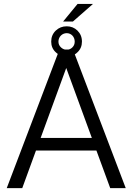

<svg xmlns="http://www.w3.org/2000/svg" viewBox="-20 -965 679 985"><path d="M625 0 363.8 -686C368.7 -689 373 -692.4 377.4 -696.8C392.6 -710.9 400.4 -729.5 400.4 -751.5C400.4 -774.4 392.6 -793 377.4 -808.1C362.3 -822.8 343.8 -830.1 322.3 -830.1C300.3 -830.1 281.7 -822.8 266.1 -808.1C250.5 -793 242.7 -774.4 242.7 -751.5C242.7 -729.5 250.5 -710.9 266.1 -696.8C269.5 -693.4 272.9 -690.9 276.4 -688.5L14.6 0H94.2L164.6 -192.9H474.6L545.4 0ZM319.8 -616.2 451.2 -257.3H188.5ZM354 -854.5 457 -944.8H377.9L303.7 -854.5ZM279.8 -751.5C279.8 -776.4 299.3 -794.9 322.3 -794.9C345.2 -794.9 363.3 -776.4 363.3 -751.5C363.3 -739.7 359.4 -730 351.6 -722.2C345.7 -716.3 338.9 -712.4 331.5 -710.9H313C305.7 -712.4 298.8 -716.3 292.5 -722.2C284.2 -730 279.8 -739.7 279.8 -751.5Z"/></svg>

Font: Vazirmatn Light
Style: Regular
Weight: 300
Designer: Saber Rastikerdar
Foundry: Saber Rastikerdar
Version: Version 33.003